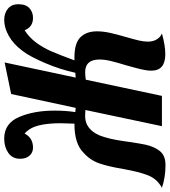

<svg xmlns="http://www.w3.org/2000/svg" viewBox="-13 -823 807 913"><g transform="rotate(-90 390.5 -366.5)"><path d="M-46 0C-12.7 11.3 23.3 17 62 17C91.3 17 113.2 8.5 127.5 -8.5C141.8 -25.5 152.3 -48.7 159 -78C162.3 -94 166.3 -117 171 -147C173.7 -168.3 177 -190.5 181 -213.5C185 -236.5 189.7 -256.3 195 -273C203 -302.3 216 -325.3 234 -342C252 -358.7 274.3 -366.3 301 -365C311 -365 318.7 -364.7 324 -364L247 0H391L468 -362C480 -364 492 -365 504 -365C544 -365 564 -342.3 564 -297C564 -281 561.7 -263.2 557 -243.5C552.3 -223.8 545.7 -200 537 -172C528.3 -141.3 521.8 -117 517.5 -99C513.2 -81 511 -64.7 511 -50C511 -6 537 16 589 16C617 16 650 10.7 688 0C676 -4.7 666.5 -13 659.5 -25C652.5 -37 649 -50.7 649 -66C649 -78.7 650.7 -92.5 654 -107.5C657.3 -122.5 663 -143.7 671 -171C679.7 -201 686.3 -226.7 691 -248C695.7 -269.3 698 -289.7 698 -309C698 -342.3 688.7 -368.5 670 -387.5C651.3 -406.5 619.3 -416 574 -416H560C578 -464.7 592.5 -501.7 603.5 -527C614.5 -552.3 628.2 -576 644.5 -598C660.8 -620 680.3 -638.3 703 -653C713.7 -626.3 733.3 -613 762 -613C780 -613 795.3 -618.7 808 -630C820.7 -641.3 827 -659 827 -683C827 -704.3 819.8 -720.8 805.5 -732.5C791.2 -744.2 773.3 -750 752 -750C727.3 -750 702 -742.7 676 -728C650 -713.3 626.3 -691.7 605 -663C587 -639.7 567.7 -603.7 547 -555C526.3 -506.3 511 -458.7 501 -412C496.3 -412 488.7 -411.3 478 -410L550 -748L400 -717L334 -410C324.7 -411.3 318 -412 314 -412C318.7 -442.7 321 -475.3 321 -510C321 -576 310.8 -632.5 290.5 -679.5C270.2 -726.5 236 -750 188 -750C161.3 -750 138.7 -743.5 120 -730.5C101.3 -717.5 92 -698.7 92 -674C92 -656 96.8 -641.3 106.5 -630C116.2 -618.7 129 -613 145 -613C175.7 -613 198 -626.3 212 -653C230.7 -636.3 243.5 -614 250.5 -586C257.5 -558 261 -523 261 -481C261 -468.3 260.3 -446.7 259 -416H256C194.7 -416 149.7 -401.7 121 -373C97 -351.7 80 -326.5 70 -297.5C60 -268.5 51 -230 43 -182C34.3 -132.7 24.3 -93.8 13 -65.5C1.7 -37.2 -18 -15.3 -46 0Z"/></g></svg>

Font: DonutKreme
Style: Regular
Weight: 400
Designer: Impallari Type
Foundry: Impallari Type
Version: Version 2.100